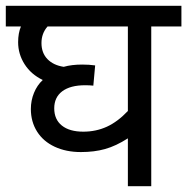

<svg xmlns="http://www.w3.org/2000/svg" viewBox="-20 -642 645 662"><path d="M144 -550.8Q123 -526.9 123 -493.7Q123 -459.5 143.6 -438.2Q164.1 -417 199.7 -411.6Q227.1 -419.4 263.2 -419.4Q287.6 -419.4 308.1 -416.5L301.8 -346.7Q289.1 -348.1 273.4 -348.1Q222.7 -348.1 194.8 -327.4Q167 -306.6 167 -268.6Q167 -230 193.4 -209Q219.7 -188 267.1 -188Q311 -188 348.4 -205.1Q385.7 -222.2 420.9 -259.3V-550.8ZM605.5 -622.1V-550.8H501.5V0H420.9V-165Q379.9 -138.7 342.5 -128.2Q305.2 -117.7 258.8 -117.7Q208 -117.7 168.7 -136Q129.4 -154.3 107.9 -188.2Q86.4 -222.2 86.4 -266.1Q86.4 -295.4 97.2 -321.8Q107.9 -348.1 127.4 -366.2Q86.9 -385.7 64.7 -420.7Q42.5 -455.6 42.5 -496.6Q42.5 -527.8 52.2 -550.8H0V-622.1Z"/></svg>

Font: NotoSans
Style: Regular
Weight: 400
Designer: Monotype Design team
Foundry: Monotype Imaging Inc.
Version: Version 1.04; ttfautohint (v1.4.1)